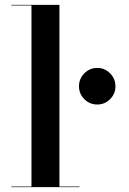

<svg xmlns="http://www.w3.org/2000/svg" viewBox="-20 -770 532 790"><path d="M305 -415Q305 -446 327 -468.2Q349 -490.5 380 -490.5Q411 -490.5 433 -468.2Q455 -446 455 -415Q455 -384 433 -362Q411 -340 380 -340Q349 -340 327 -362Q305 -384 305 -415ZM26.5 -2.5H109.5V-747.5H26.5V-750H224.5V-2.5H307V0H26.5Z"/></svg>

Font: Bodoni* 72pt Medium
Style: Regular
Weight: 500
Version: Version 2.3